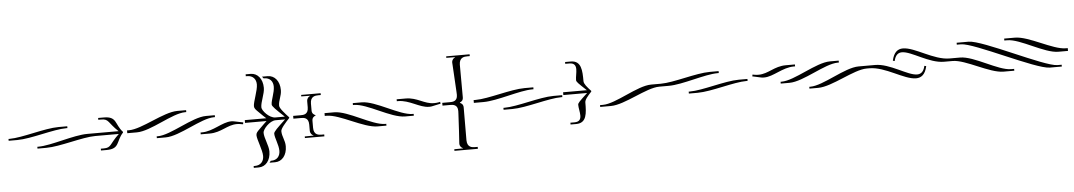

<svg xmlns="http://www.w3.org/2000/svg" viewBox="-41 -1116 10000 1787"><g transform="rotate(-5 4958.5 -222.5)"><path d="M847 -210V-236H757C626 -236 414 -157 292 -157H283V-140H365C496 -140 707 -210 829 -210ZM22 -236H103C234 -236 445 -306 567 -306H577V-323H495C364 -323 153 -253 31 -253H22Z M827 -210H1049C956 -123 970 -88 898 -88H870V-71H923C1048 -71 1018 -143 1089 -220V-226C1018 -303 1048 -375 923 -375H870V-358H898C970 -358 956 -323 1049 -236H827Z M2129 -233C2120 -235 2111 -236 2102 -236C2016 -236 1926 -157 1820 -157H1808V-140H1892C2001 -140 2060 -206 2152 -206C2166 -206 2180 -204 2196 -201L2209 -199L2212 -216ZM1872 -306C1741 -306 1530 -157 1408 -157H1398V-140H1481C1612 -140 1823 -288 1945 -288H1954V-306ZM1128 -210H1218C1349 -210 1560 -358 1682 -358H1692V-376H1610C1479 -376 1268 -236 1146 -236H1128Z M2228 -210H2429C2415 -196 2397 -181 2354 -137C2337 -120 2324 -107 2324 -87C2324 -46 2369 55 2369 111C2369 161 2339 197 2285 197H2273V214H2320C2384 214 2431 158 2431 74C2431 18 2392 -53 2392 -104C2392 -135 2457 -210 2514 -210H2602C2526 -139 2490 -105 2490 -87C2490 -46 2524 20 2524 76C2524 126 2495 162 2441 162H2436L2423 179H2476C2540 179 2587 123 2587 39C2587 -17 2558 -53 2558 -104C2558 -129 2605 -180 2642 -220V-226C2605 -266 2558 -317 2558 -342C2558 -393 2587 -430 2587 -486C2587 -570 2540 -625 2476 -625H2423L2436 -608H2441C2495 -608 2524 -573 2524 -523C2524 -467 2490 -400 2490 -359C2490 -342 2523 -310 2602 -236H2514C2457 -236 2392 -310 2392 -341C2392 -392 2431 -464 2431 -520C2431 -604 2384 -660 2320 -660H2273V-642H2285C2339 -642 2369 -607 2369 -557C2369 -501 2324 -399 2324 -358C2324 -338 2337 -325 2354 -308C2397 -264 2415 -249 2429 -236H2228Z M2680 -210H2748C2776 -210 2822 -210 2822 -142V-87C2822 -59 2839 -44 2853 -39V-37L2771 -36V-21H2953V-39H2930C2902 -39 2855 -41 2855 -109V-176C2855 -204 2874 -216 2888 -221V-225C2874 -230 2855 -242 2855 -270V-336C2855 -403 2902 -407 2930 -407H2953V-424H2771V-410L2853 -409V-407C2839 -402 2822 -387 2822 -359V-304C2822 -236 2776 -236 2748 -236H2680Z M3974 -212 4057 -230 4054 -247 4041 -244C4025 -241 4011 -240 3997 -240C3905 -240 3846 -306 3737 -306H3653V-288H3665C3771 -288 3861 -210 3947 -210C3956 -210 3965 -210 3974 -212ZM3717 -140H3799V-157H3790C3668 -157 3457 -306 3326 -306H3243V-288H3253C3375 -288 3586 -140 3717 -140ZM2973 -210H2991C3113 -210 3324 -70 3455 -70H3537V-87H3527C3405 -87 3194 -236 3063 -236H2973Z M4073 -210H4141C4168 -210 4215 -210 4215 -148C4215 -146 4214 -124 4214 -122C4210 -26 4200 123 4200 123C4200 124 4198 154 4198 155C4198 182 4215 196 4229 201V203L4147 204V219H4366V201H4343C4315 201 4268 199 4267 131L4268 -176C4268 -204 4251 -216 4237 -221V-225C4251 -230 4268 -242 4268 -270L4267 -576C4268 -644 4315 -647 4343 -647H4366V-664H4147V-650L4229 -649V-647C4215 -642 4198 -628 4198 -601C4198 -600 4200 -570 4200 -569L4214 -324C4214 -322 4215 -300 4215 -298C4215 -236 4168 -236 4141 -236H4073Z M4366 -210H4456C4587 -210 4798 -288 4920 -288H4930V-306H4848C4717 -306 4506 -236 4384 -236H4366ZM5110 -210C4979 -210 4768 -140 4646 -140H4636V-122H4718C4849 -122 5060 -192 5182 -192H5191V-210Z M5202 -210H5424C5345 -136 5332 -124 5332 -107C5332 -78 5343 -39 5343 -7C5343 26 5331 52 5283 52H5245V69H5298C5397 69 5400 -23 5400 -124C5400 -149 5427 -180 5464 -220V-226C5427 -266 5400 -297 5400 -322C5400 -423 5397 -515 5298 -515H5245V-498H5283C5331 -498 5343 -472 5343 -439C5343 -407 5332 -368 5332 -339C5332 -322 5345 -310 5424 -236H5202Z M6115 -210V-236H6025C5894 -236 5683 -87 5561 -87H5534V-70H5634C5765 -70 5976 -210 6098 -210Z M6097 -210H6187C6318 -210 6529 -288 6651 -288H6661V-306H6579C6448 -306 6237 -236 6115 -236H6097ZM6841 -210C6710 -210 6499 -140 6377 -140H6367V-122H6449C6580 -122 6791 -192 6913 -192H6922V-210Z M7052 -212C7061 -210 7070 -210 7079 -210C7165 -210 7256 -288 7362 -288H7374V-306H7289C7180 -306 7121 -240 7029 -240C7015 -240 7001 -241 6985 -244L6973 -247L6969 -230ZM7309 -140C7440 -140 7651 -288 7773 -288H7783V-306H7701C7570 -306 7359 -157 7237 -157H7227V-140ZM7571 -70C7702 -70 7914 -210 8036 -210H8053V-236H7963C7832 -236 7621 -87 7499 -87H7489V-70Z M8035 -210H8061C8210 -210 8375 -79 8486 -79C8535 -79 8573 -106 8590 -184L8573 -188C8561 -133 8534 -114 8499 -114C8411 -114 8255 -236 8117 -236H8035ZM8839 -210V-236H8813C8664 -236 8499 -367 8388 -367C8339 -367 8302 -339 8285 -261L8302 -257C8314 -312 8341 -332 8376 -332C8464 -332 8620 -210 8758 -210Z M9003 -376H8891V-358H8930C9052 -358 9604 -70 9735 -70H9847V-87H9808C9686 -87 9134 -376 9003 -376ZM9917 -210V-236H9899C9777 -236 9566 -376 9435 -376H9335V-358H9362C9484 -358 9696 -210 9827 -210ZM8821 -210H8839C8961 -210 9172 -70 9303 -70H9403V-87H9375C9253 -87 9042 -236 8911 -236H8821Z"/></g></svg>

Font: FoglihtenDeH02
Style: Regular
Weight: 500
Designer: gluk (gluksza@wp.pl|www.glukfonts.pl)
Version: Version 0.68